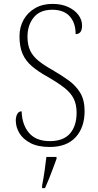

<svg xmlns="http://www.w3.org/2000/svg" viewBox="-20 -744 502 985"><path d="M235 10Q175 10 136.5 -10Q98 -30 79.5 -61Q61 -92 61 -126Q61 -145 68.5 -159Q76 -173 91 -173Q93 -104 129 -62Q165 -20 236 -20Q305 -20 339 -59Q373 -98 373 -166Q373 -208 358 -238Q343 -268 310.5 -293.5Q278 -319 226 -349Q177 -376 144.5 -403.5Q112 -431 96 -467.5Q80 -504 80 -558Q80 -605 101 -642.5Q122 -680 160 -702Q198 -724 249 -724Q296 -724 330 -708Q364 -692 382.5 -667Q401 -642 401 -613Q401 -569 368 -569Q368 -627 337.5 -660.5Q307 -694 248 -694Q185 -694 153 -654.5Q121 -615 121 -556Q121 -513 135 -484Q149 -455 177.5 -432Q206 -409 249 -385Q294 -359 331.5 -332Q369 -305 391.5 -268Q414 -231 414 -174Q414 -90 368 -40Q322 10 235 10ZM196 208Q203 172 208.5 134.5Q214 97 218 61H270V71Q262 92 252 119.5Q242 147 231 174Q220 201 211 221H196Z"/></svg>

Font: Noto Serif Armenian SemiCondensed ExtraLight
Style: Regular
Weight: 200
Width: 4
Designer: Monotype Design Team
Foundry: Monotype Imaging Inc.
Version: Version 2.008; ttfautohint (v1.8.4.7-5d5b)